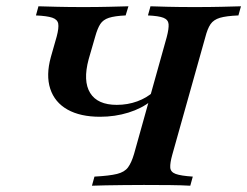

<svg xmlns="http://www.w3.org/2000/svg" viewBox="-20 -591 787 611"><path d="M272.6 0 280.6 -29Q328.2 -31.5 352.4 -37.5Q376.6 -43.5 387.5 -58.5Q398.4 -73.4 406.5 -100.8L510.5 -472.6Q517.7 -500 516.5 -514.1Q515.3 -528.2 500.4 -534.3Q485.5 -540.3 450.8 -541.9L458.9 -571Q479 -570.2 515.3 -569.4Q551.6 -568.5 600 -568.5Q647.6 -568.5 685.1 -569.4Q722.6 -570.2 746.8 -571L738.7 -541.9Q700 -540.3 679.8 -534.3Q659.7 -528.2 650 -514.1Q640.3 -500 633.1 -471.8L528.2 -98.4Q521 -72.6 521.8 -58.1Q522.6 -43.5 539.1 -37.5Q555.6 -31.5 593.5 -29L585.5 0Q558.1 -1.6 520.6 -2Q483.1 -2.4 437.9 -2.4Q404.8 -2.4 373.4 -2Q341.9 -1.6 316.1 -1.2Q290.3 -0.8 272.6 0ZM298.4 -219.4Q235.5 -219.4 194.8 -242.3Q154 -265.3 139.9 -308.5Q125.8 -351.6 141.9 -409.7L160.5 -475Q167.7 -502.4 165.3 -515.7Q162.9 -529 146.4 -534.7Q129.8 -540.3 94.4 -541.9L102.4 -571Q125.8 -570.2 162.5 -569.4Q199.2 -568.5 246 -568.5Q289.5 -568.5 325.8 -569.4Q362.1 -570.2 388.7 -571L379.8 -541.9Q345.2 -540.3 326.6 -534.3Q308.1 -528.2 299.2 -514.5Q290.3 -500.8 283.1 -475L262.1 -402.4Q243.5 -333.1 266.9 -295.2Q290.3 -257.3 351.6 -257.3Q386.3 -257.3 416.9 -268.5Q447.6 -279.8 468.5 -299.2L461.3 -270.2Q431.5 -246 388.7 -232.7Q346 -219.4 298.4 -219.4Z"/></svg>

Font: Playfair 5pt SemiExpanded Light
Style: Bold Italic
Weight: 700
Italic angle: -15.6°
Version: Version 2.001;gftools[0.9.30]